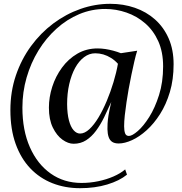

<svg xmlns="http://www.w3.org/2000/svg" viewBox="-20 -737 955 1007"><path d="M34.5 -159.5Q34.5 -256.5 63.2 -341.2Q92 -426 142.5 -495Q193 -564 259.5 -613.8Q326 -663.5 402.2 -690.2Q478.5 -717 558.5 -717Q627 -717 687.2 -696.2Q747.5 -675.5 793.2 -634.8Q839 -594 864.8 -535Q890.5 -476 890.5 -400Q890.5 -320 871 -254.5Q851.5 -189 819.5 -138.8Q787.5 -88.5 749.2 -54Q711 -19.5 672.5 -2Q634 15.5 602.5 15.5Q581 15.5 568.2 7Q555.5 -1.5 549.8 -18.5Q544 -35.5 543.5 -59.5Q543.5 -73.5 544.2 -89.5Q545 -105.5 549 -131.5Q553 -157.5 563.5 -202Q545 -160.5 525.8 -121.2Q506.5 -82 483.5 -51Q460.5 -20 431.8 -1.5Q403 17 366 17Q337.5 17 307.5 -4.5Q277.5 -26 257 -68Q236.5 -110 236.5 -172.5Q236.5 -227 254 -281.8Q271.5 -336.5 305 -382.2Q338.5 -428 385.8 -455.5Q433 -483 492 -483Q512 -483 533 -479.8Q554 -476.5 574.5 -471Q595 -465.5 614 -458L699.5 -471Q692 -447.5 684.5 -414.5Q677 -381.5 669.2 -344.5Q661.5 -307.5 654.8 -270.2Q648 -233 643.5 -201Q638 -165 634.5 -132.2Q631 -99.5 631 -75Q631 -52 636 -38Q641 -24 656 -24Q673 -24 702.8 -49.8Q732.5 -75.5 762.8 -123.5Q793 -171.5 814.2 -238.8Q835.5 -306 835.5 -389Q835.5 -464.5 810 -521Q784.5 -577.5 741 -615Q697.5 -652.5 643.2 -671.2Q589 -690 532 -690Q460.5 -690 395.5 -662.8Q330.5 -635.5 276 -586.2Q221.5 -537 181.5 -471.8Q141.5 -406.5 119.5 -330.2Q97.5 -254 97.5 -172.5Q97.5 -53.5 136.8 35.2Q176 124 245.8 173.2Q315.5 222.5 407.5 222.5Q452 222.5 495.2 213.5Q538.5 204.5 575.2 188.5Q612 172.5 636.5 151.5L646 179Q607 211 542.8 230.5Q478.5 250 399.5 250Q321.5 250 254.8 223.8Q188 197.5 138.8 145.8Q89.5 94 62 17.5Q34.5 -59 34.5 -159.5ZM332 -190.5Q332.5 -140 341.5 -105.8Q350.5 -71.5 366 -54Q381.5 -36.5 400 -36.5Q424 -36.5 448.8 -59.5Q473.5 -82.5 496.8 -121.2Q520 -160 540 -207.8Q560 -255.5 575.2 -306Q590.5 -356.5 598.5 -402.5Q582 -421 562.2 -433.2Q542.5 -445.5 521.8 -451.5Q501 -457.5 479.5 -457.5Q448 -457.5 421 -437.2Q394 -417 374.2 -381Q354.5 -345 343.2 -296.2Q332 -247.5 332 -190.5Z"/></svg>

Font: Merriweather 144pt
Style: Italic
Weight: 400
Italic angle: -7.8°
Version: Version 2.101